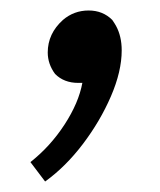

<svg xmlns="http://www.w3.org/2000/svg" viewBox="-20 -176 305 366"><path d="M100 -138Q121 -156 149 -156Q176 -156 194 -138L198 -132L201 -127Q212 -107 212 -80Q212 -40 191.5 7.5Q171 55 138 98.5Q105 142 66 170L38 133Q76 103 103 61.5Q130 20 137 -18H129Q102 -18 85 -35Q71 -54 71 -76Q71 -112 100 -138Z"/></svg>

Font: Arsenal SC
Style: Bold Italic
Weight: 700
Italic angle: -9.10001°
Designer: Andrij Shevchenko
Foundry: Stairsfor
Version: Version 2.001; ttfautohint (v1.8.4.7-5d5b)